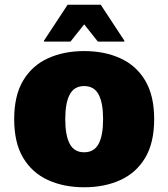

<svg xmlns="http://www.w3.org/2000/svg" viewBox="-20 -780 712 812"><path d="M40 -276Q40 -376 78 -439.5Q116 -503 183 -533.5Q250 -564 336 -564Q422 -564 489 -533.5Q556 -503 594 -439.5Q632 -376 632 -276Q632 -176 594 -112.5Q556 -49 489 -18.5Q422 12 336 12Q250 12 183 -18.5Q116 -49 78 -112.5Q40 -176 40 -276ZM256 -276Q256 -207 275 -171.5Q294 -136 336 -136Q378 -136 397 -171.5Q416 -207 416 -276Q416 -345 397 -380.5Q378 -416 336 -416Q294 -416 275 -380.5Q256 -345 256 -276ZM166 -604V-608L266 -760H406L506 -608V-604H394L336 -677L278 -604Z"/></svg>

Font: Kufam Black
Style: Regular
Weight: 900
Designer: Wael Morcos, Artur Schmal
Foundry: Original Type
Version: Version 1.301; ttfautohint (v1.8.3)